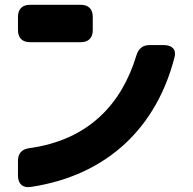

<svg xmlns="http://www.w3.org/2000/svg" viewBox="-20 -721 804 801"><path d="M105 -545H317C349 -545 367 -563 367 -595V-651C367 -683 349 -701 317 -701H105C73 -701 55 -683 55 -651V-595C55 -563 73 -545 105 -545ZM55 12C55 46 75 64 108 59C434 10 635 -196 708 -482C717 -514 698 -533 663 -533H605C576 -533 558 -519 549 -490C488 -287 349 -137 103 -103C71 -99 55 -81 55 -50Z"/></svg>

Font: コーポレート・ロゴ（ラウンド）ver3 Bold
Style: Regular
Weight: 700
Designer: [KANA_main] LOGOTYPE.JP [Source Han Sans] Ryoko NISHIZUKA 西塚涼子 (kana, bopomofo & ideographs); Paul D. Hunt (Latin, Greek
Version: Version 12.001;FEAKit 1.0